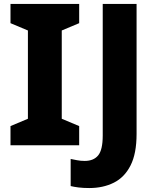

<svg xmlns="http://www.w3.org/2000/svg" viewBox="-20 -734 793 970"><path d="M380 0H33V-97L121 -134V-580L33 -617V-714H380V-617L292 -580V-134L380 -97ZM431 216Q400 216 376.5 213Q353 210 337 206V69Q352 72 369.5 75.5Q387 79 408 79Q453 79 476 51Q499 23 499 -49V-714H670V-57Q670 42 639.5 102Q609 162 555 189Q501 216 431 216Z"/></svg>

Font: Noto Sans Myanmar ExtraBold
Style: Regular
Weight: 800
Designer: Monotype Design Team
Foundry: Monotype Imaging Inc.
Version: Version 2.107; ttfautohint (v1.8.4.7-5d5b)